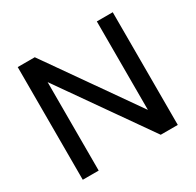

<svg xmlns="http://www.w3.org/2000/svg" viewBox="-159 -916 1112 1092"><g transform="rotate(-30 397.0 -370.0)"><path d="M85 0V-740H197L604.5 -159V-740H709V0H597L189.5 -581V0Z"/></g></svg>

Font: Encode Sans SmExp Md
Style: Regular
Weight: 500
Width: 6
Designer: Multiple Designers
Foundry: Impallari Type
Version: Version 3.002; ttfautohint (v1.8.3) -l 8 -r 50 -G 200 -x 14 